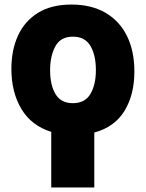

<svg xmlns="http://www.w3.org/2000/svg" viewBox="-20 -583 640 843"><path d="M205 240V-4Q118 -31 74 -104.5Q30 -178 30 -281Q30 -363 59 -426.5Q88 -490 146.5 -526.5Q205 -563 294 -563Q381 -563 443 -527Q505 -491 537.5 -425Q570 -359 570 -269Q570 -167 526.5 -96Q483 -25 394 -1V240ZM300 -130Q353 -130 377 -170.5Q401 -211 401 -275Q401 -341 377 -381.5Q353 -422 300 -422Q246 -422 223 -379.5Q200 -337 200 -275Q200 -209 224 -169.5Q248 -130 300 -130Z"/></svg>

Font: Noto Sans Mono Black
Style: Regular
Weight: 900
Designer: Monotype Design Team
Foundry: Monotype Imaging Inc.
Version: Version 2.014